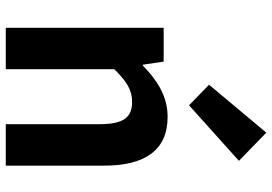

<svg xmlns="http://www.w3.org/2000/svg" viewBox="-162 -802 964 681"><g transform="rotate(90 320.5 -462.0)"><path d="M79 0H226V-385C267 -426 297 -448 342 -448C397 -448 421 -418 421 -331V0H568V-349C568 -490 516 -574 395 -574C319 -574 262 -534 213 -486H210L199 -560H79ZM354 -650 551 -827 451 -924 281 -721Z"/></g></svg>

Font: Noto Sans TC
Style: Bold
Weight: 700
Designer: Ryoko NISHIZUKA 西塚涼子 (kana, bopomofo & ideographs); Paul D. Hunt (Latin, Greek & Cyrillic); Sandoll Communications 산돌커뮤니
Foundry: Adobe
Version: Version 2.004;hotconv 1.0.118;makeotfexe 2.5.65603